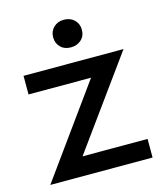

<svg xmlns="http://www.w3.org/2000/svg" viewBox="-101 -731 682 807"><g transform="rotate(-15 240.0 -328.0)"><path d="M300 -391H28V-472H463L180 -81H463V0H18ZM190 -596Q190 -622 207.5 -639Q225 -656 252 -656Q280 -656 297.5 -639Q315 -622 315 -596Q315 -569 297 -552.5Q279 -536 252 -536Q224 -536 207 -553Q190 -570 190 -596Z"/></g></svg>

Font: Madhuban
Style: Regular
Weight: 400
Designer: jaikishan Patel
Foundry: MagicType
Version: Version 1.000